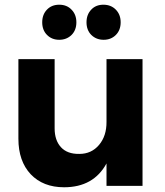

<svg xmlns="http://www.w3.org/2000/svg" viewBox="-20 -789 700 815"><path d="M492.2 -694.3Q492.2 -661.1 471.7 -640.6Q451.2 -620.1 419.9 -620.1Q388.7 -620.1 367.7 -640.6Q347.2 -661.1 347.2 -694.3Q347.2 -727.1 367.2 -748Q386.7 -769 418.9 -769Q451.2 -769 471.7 -748Q492.2 -727.1 492.2 -694.3ZM304.2 -694.3Q304.2 -661.1 283.7 -640.6Q262.7 -620.1 231.4 -620.1Q200.2 -620.1 179.7 -640.6Q159.2 -661.1 159.2 -694.3Q159.2 -727.1 179.2 -748Q199.2 -769 231.4 -769Q263.7 -769 283.7 -748Q304.2 -727.1 304.2 -694.3ZM58.1 -200.2V-538.1H211.9V-244.1Q211.9 -193.4 238.8 -164.1Q265.6 -134.8 316.9 -135.7Q368.2 -135.7 400.4 -173.8Q432.6 -211.9 432.1 -272V-538.1H585V0H432.1V-95.2Q377 5.9 252 5.9Q163.1 5.9 110.4 -49.3Q58.1 -105 58.1 -200.2Z"/></svg>

Font: TruenoSBd
Style: Demi
Weight: 600
Designer: Julieta Ulanovsky
Foundry: Julieta Ulanovsky
Version: Version 3.001b